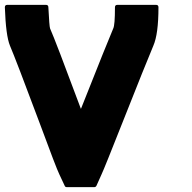

<svg xmlns="http://www.w3.org/2000/svg" viewBox="-20 -770 791 790"><path d="M368 0H255Q248 0 246 -6L224 -53Q212 -77 143 -264Q45 -526 21 -582Q4 -623 0 -740Q0 -750 10 -750H169Q179 -750 179 -740Q183 -661 186 -653Q209 -601 311 -327Q313 -323 313 -322Q319 -336 321 -342Q422 -597 446 -653Q453 -667 453 -740Q453 -750 463 -750H622Q632 -750 632 -740Q632 -630 611 -582Q579 -506 488 -276Q409 -76 398 -53L377 -6Q374 0 368 0Z"/></svg>

Font: Punc
Style: Bold
Weight: 400
Designer: The Kinetic
Foundry: The Kinetic
Version: Version 1.000;PS 001.001;hotconv 1.0.56